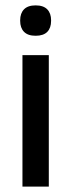

<svg xmlns="http://www.w3.org/2000/svg" viewBox="-20 -694 265 714"><path d="M63.5 0V-489H161.5V0ZM112.5 -561Q83.5 -561 69.2 -575.8Q55 -590.5 55 -616.5V-618.5Q55 -644.5 69.2 -659.2Q83.5 -674 112.5 -674Q141.5 -674 155.8 -659.2Q170 -644.5 170 -618.5V-616.5Q170 -590 155.8 -575.5Q141.5 -561 112.5 -561Z"/></svg>

Font: Anek Gujarati Medium Medium
Style: Regular
Weight: 500
Version: Version 1.003